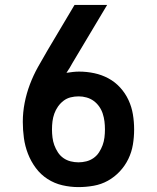

<svg xmlns="http://www.w3.org/2000/svg" viewBox="-20 -755 640 783"><path d="M300 8Q267 8 234.5 0.5Q202 -7 174 -25Q146 -43 126 -70Q106 -97 94 -128Q82 -159 77.5 -192Q73 -225 73 -258Q73 -297 80.5 -335.5Q88 -374 102 -411Q116 -448 135 -482Q154 -516 174 -550L284 -735H417L276 -499Q270 -488 264 -478Q258 -468 251 -458Q264 -460 277 -461.5Q290 -463 303 -463Q334 -463 364.5 -456.5Q395 -450 422 -435.5Q449 -421 470 -398Q491 -375 504 -347Q517 -319 522 -288.5Q527 -258 527 -227Q527 -196 522 -165.5Q517 -135 503.5 -107Q490 -79 468.5 -56Q447 -33 420 -18Q393 -3 362 2.5Q331 8 300 8ZM300 -93Q316 -93 332 -97Q348 -101 361.5 -110.5Q375 -120 384 -134Q393 -148 398.5 -163Q404 -178 406 -194.5Q408 -211 408 -227Q408 -244 406 -260Q404 -276 399 -291.5Q394 -307 384.5 -320.5Q375 -334 362 -343.5Q349 -353 333 -357.5Q317 -362 301 -362Q284 -362 268 -358Q252 -354 239 -344Q226 -334 216.5 -320.5Q207 -307 201.5 -291.5Q196 -276 194 -260Q192 -244 192 -227Q192 -211 194 -194.5Q196 -178 201.5 -163Q207 -148 216 -134Q225 -120 238.5 -110.5Q252 -101 268 -97Q284 -93 300 -93Z"/></svg>

Font: Iosevka Aile
Style: Bold
Weight: 700
Designer: Belleve Invis
Foundry: Belleve Invis
Version: Version 28.0.1; ttfautohint (v1.8.4)